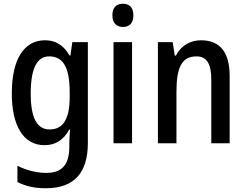

<svg xmlns="http://www.w3.org/2000/svg" viewBox="-20 -858 1313 1025"><path d="M220 -643C109 -643 43 -542 43 -360C43 -183 107 -83 217 -83C274 -83 317 -108 350 -166H354C352 -142 350 -111 350 -89V-74C350 24 308 65 228 65C178 65 125 53 73 27V114C119 137 167 147 225 147C379 147 449 61 449 -94V-633H366L356 -562H351C318 -619 275 -643 220 -643ZM242 -557C317 -557 352 -500 352 -364V-340C352 -221 316 -167 245 -167C177 -167 144 -229 144 -359C144 -489 176 -557 242 -557Z M637 -838C601 -838 580 -818 580 -776C580 -735 602 -714 637 -714C671 -714 692 -735 692 -776C692 -817 672 -838 637 -838ZM685 -633H586V-93H685Z M1053 -643C997 -643 946 -615 919 -561H913L902 -633H823V-93H922V-367C922 -498 950 -557 1029 -557C1085 -557 1108 -515 1108 -433V-93H1206V-453C1206 -582 1152 -643 1053 -643Z"/></svg>

Font: Noto Sans Kannada UI Condensed Medium
Style: Regular
Weight: 500
Width: 3
Designer: Jelle Bosma - Monotype Design Team
Foundry: Monotype Imaging Inc.
Version: Version 2.005